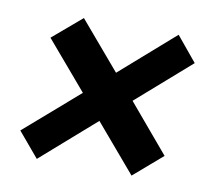

<svg xmlns="http://www.w3.org/2000/svg" viewBox="-52 -497 522 481"><g transform="rotate(10 209.0 -256.0)"><path d="M418 -377 281 -257 384 -135 311 -72 208 -193 70 -72 17 -135 155 -255 51 -377 125 -440 228 -319 366 -440Z"/></g></svg>

Font: Neutral Grotesk
Style: Italic
Weight: 400
Italic angle: -8°
Designer: Nawras Khrais
Foundry: Nawras Khrais
Version: Version 1.000